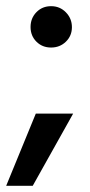

<svg xmlns="http://www.w3.org/2000/svg" viewBox="-28 -478 293 622"><path d="M185.5 -438Q205 -418 205 -390Q205 -362 185.5 -343Q166 -324 137.5 -324Q109 -324 90 -343Q71 -362 71 -390.5Q71 -419 90 -438.5Q109 -458 137.5 -458Q166 -458 185.5 -438ZM78 124H-8L88 -110H209Z"/></svg>

Font: Hind Jalandhar Medium
Style: Regular
Weight: 500
Designer: Namrata Goyal
Foundry: Indian Type Foundry
Version: Version 0.702;PS 1.0;hotconv 1.0.81;makeotf.lib2.5.63406